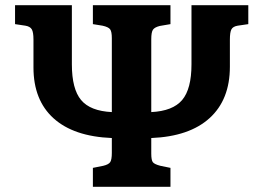

<svg xmlns="http://www.w3.org/2000/svg" viewBox="-20 -720 1014 740"><path d="M338 0V-73L378 -81Q399 -86 405 -95.5Q411 -105 411 -131V-188Q264 -194 186.5 -264Q109 -334 109 -460V-567Q109 -596 102.5 -607Q96 -618 78 -621L38 -627V-700H257V-472Q257 -377 292.5 -334.5Q328 -292 411 -288V-573Q411 -598 404.5 -607Q398 -616 375 -621L338 -627V-700H637V-627L596 -620Q576 -615 569.5 -605.5Q563 -596 563 -569V-288Q646 -292 682 -334.5Q718 -377 718 -472V-700H937V-627L896 -621Q878 -618 872 -607Q866 -596 866 -567V-463Q866 -336 788 -265Q710 -194 563 -188V-128Q563 -103 569 -95Q575 -87 598 -81L637 -73V0Z"/></svg>

Font: Literata
Style: Bold
Weight: 700
Designer: Latin by Veronika Burian and Jose Scaglione. Greek by Irene Vlachou. Cyrillic by Vera Evstafieva.
Foundry: TypeTogether
Version: Version 3.103; ttfautohint (v1.8.4.7-5d5b);gftools[0.9.29]